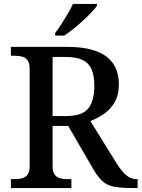

<svg xmlns="http://www.w3.org/2000/svg" viewBox="-20 -951 716 971"><path d="M35 0V-45H56Q76 -45 92.5 -49.5Q109 -54 119.5 -68Q130 -82 130 -110V-603Q130 -632 119.5 -646Q109 -660 92.5 -664.5Q76 -669 56 -669H35V-714H319Q408 -714 466 -692.5Q524 -671 552.5 -629Q581 -587 581 -523Q581 -470 559.5 -433.5Q538 -397 505 -374.5Q472 -352 437 -339L569 -126Q595 -85 618.5 -65Q642 -45 672 -45H676V0H656Q595 0 559 -6.5Q523 -13 500.5 -32.5Q478 -52 455 -90L325 -314H246V-110Q246 -82 256.5 -68Q267 -54 283.5 -49.5Q300 -45 320 -45H341V0ZM312 -364Q395 -364 426 -402Q457 -440 457 -517Q457 -570 442.5 -602Q428 -634 396 -648.5Q364 -663 311 -663H246V-364ZM259 -784Q274 -803 290.5 -829Q307 -855 323 -882Q339 -909 349 -931H470V-921Q461 -908 442 -888Q423 -868 399 -846Q375 -824 350.5 -804.5Q326 -785 305 -771H259Z"/></svg>

Font: Noto Serif Kannada Medium
Style: Regular
Weight: 500
Version: Version 2.003